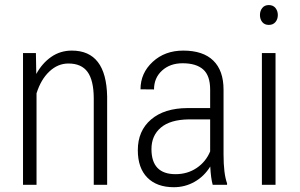

<svg xmlns="http://www.w3.org/2000/svg" viewBox="-20 -741 1203 770"><path d="M124 -528.3 125.5 -444.3Q148.9 -487.3 185.3 -512.7Q221.7 -538.1 268.1 -538.1Q406.2 -538.1 409.7 -354V0H356V-348.1Q355.5 -418.9 331.1 -452.6Q306.6 -486.3 254.4 -486.3Q211.9 -486.3 178 -454.3Q144 -422.4 126.5 -366.7V0H72.3V-528.3Z M833 0Q825.7 -25.4 823.2 -73.2Q798.8 -33.7 760.5 -12Q722.2 9.8 677.2 9.8Q608.9 9.8 570.8 -28.8Q532.7 -67.4 532.7 -138.7Q532.7 -216.3 585.7 -261.7Q638.7 -307.1 731.9 -307.6H822.8V-381.3Q822.8 -438 794.7 -462.6Q766.6 -487.3 712.4 -487.3Q662.1 -487.3 629.9 -458Q597.7 -428.7 597.7 -382.3L543.5 -382.8Q543.5 -447.8 592.3 -492.9Q641.1 -538.1 714.8 -538.1Q794.4 -538.1 835.4 -498Q876.5 -458 876.5 -381.3V-122.1Q876.5 -44.4 890.6 -5.9V0ZM684.1 -42.5Q731.9 -42.5 768.8 -67.4Q805.7 -92.3 822.8 -133.8V-262.2H736.8Q662.6 -261.2 625 -229.2Q587.4 -197.3 587.4 -143.1Q587.4 -42.5 684.1 -42.5Z M1085 0H1030.3V-528.3H1085ZM1022.5 -680.7Q1022.5 -697.3 1031.7 -709Q1041 -720.7 1058.1 -720.7Q1075.2 -720.7 1084.7 -709Q1094.2 -697.3 1094.2 -680.7Q1094.2 -664.1 1084.7 -652.6Q1075.2 -641.1 1058.1 -641.1Q1041 -641.1 1031.7 -652.6Q1022.5 -664.1 1022.5 -680.7Z"/></svg>

Font: Roboto Condensed Light
Style: Regular
Weight: 300
Designer: Google
Version: Version 2.134; 2016